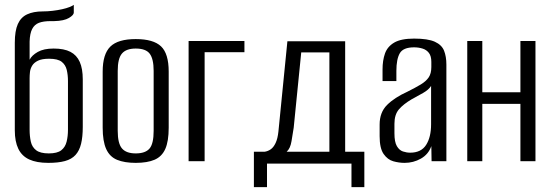

<svg xmlns="http://www.w3.org/2000/svg" viewBox="-20 -664 2268 791"><path d="M179 7Q131 7 100.5 -7Q70 -21 55.5 -51Q41 -81 41 -127V-488Q41 -537 53.5 -565Q66 -593 92 -605Q118 -617 156 -617Q176 -617 197 -619.5Q218 -622 236 -626Q254 -630 266.5 -635Q279 -640 284 -644V-612Q284 -602 264 -590Q244 -578 203 -577H188Q159 -577 140.5 -570Q122 -563 112.5 -544.5Q103 -526 102 -493V-418Q111 -436 135.5 -450Q160 -464 201 -464Q244 -464 270 -450.5Q296 -437 308.5 -409Q321 -381 321 -337V-141Q321 -100 314 -71.5Q307 -43 291 -25.5Q275 -8 247.5 -0.5Q220 7 179 7ZM181 -32Q216 -32 232.5 -45Q249 -58 254.5 -80.5Q260 -103 260 -129V-330Q260 -355 255 -376Q250 -397 234 -409.5Q218 -422 182 -422Q153 -422 136.5 -414Q120 -406 112.5 -393.5Q105 -381 103.5 -367.5Q102 -354 102 -342V-129Q102 -103 107 -80.5Q112 -58 129 -45Q146 -32 181 -32Z M539 7Q493 7 462.5 -5.5Q432 -18 417.5 -50Q403 -82 403 -138V-369Q403 -441 434.5 -472Q466 -503 539 -503Q612 -503 643.5 -473Q675 -443 675 -369V-138Q675 -82 661 -50.5Q647 -19 617 -6Q587 7 539 7ZM539 -32Q579 -32 596 -52Q613 -72 613 -125V-372Q613 -421 597 -442.5Q581 -464 539 -464Q500 -464 482.5 -443.5Q465 -423 465 -372V-125Q465 -73 482.5 -52.5Q500 -32 539 -32Z M757 0V-495H987V-449H823V0Z M1026 107V-39H1071Q1084 -41 1095.5 -49Q1107 -57 1115.5 -75Q1124 -93 1127 -122L1164 -494H1402V-39H1481V107H1428V10H1080V107ZM1161 -39H1337V-448H1221L1190 -138Q1186 -113 1181 -82.5Q1176 -52 1161 -39Z M1647 7Q1624 7 1600.5 0.5Q1577 -6 1560.5 -29.5Q1544 -53 1544 -103V-151Q1544 -201 1574.5 -231.5Q1605 -262 1658 -286Q1692 -303 1713.5 -316Q1735 -329 1746 -345Q1757 -361 1757 -388V-409Q1757 -433 1747 -446Q1737 -459 1720.5 -464Q1704 -469 1686 -469Q1641 -469 1627 -444.5Q1613 -420 1613 -372V-330H1556V-378Q1556 -415 1566 -443.5Q1576 -472 1604 -488.5Q1632 -505 1686 -505Q1743 -505 1771.5 -492Q1800 -479 1809.5 -455Q1819 -431 1819 -398V0H1758L1757 -62Q1745 -28 1714 -10.5Q1683 7 1647 7ZM1670 -35Q1715 -35 1735.5 -67Q1756 -99 1756 -152V-310Q1746 -294 1723 -281Q1700 -268 1676 -255Q1642 -235 1623.5 -213.5Q1605 -192 1605 -154V-115Q1605 -79 1615 -62Q1625 -45 1640 -40Q1655 -35 1670 -35Z M1905 0V-495H1967V-284H2124V-495H2186V0H2124V-236H1967V0Z"/></svg>

Font: Alumni Sans
Style: Regular
Weight: 400
Designer: Robert E. Leuschke
Foundry: Robert E. Leuschke
Version: Version 1.018